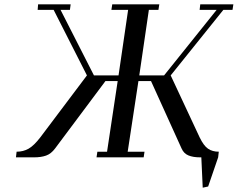

<svg xmlns="http://www.w3.org/2000/svg" viewBox="-20 -722 1091 881"><path d="M53.2 0 56.2 -25.9Q86.9 -25.9 111.3 -39.8Q135.7 -53.7 165 -91.8L378.9 -376L226.1 -676.8H152.8L154.8 -702.1H304.2L300.8 -676.8H257.8L411.1 -376H523.9L567.9 -676.8H491.2L495.1 -702.1H710.9L707 -676.8H663.1L619.1 -376H732.9L974.1 -676.8H896L898.9 -702.1H1050.8L1046.9 -676.8H1004.9L763.2 -376L896 -91.8Q914.6 -53.2 934.6 -39.6Q954.6 -25.9 983.9 -25.9L981 0L935.1 133.8L910.2 139.2L903.8 0H897.9Q866.2 0 844.7 -8.8Q823.2 -17.6 813 -41L672.9 -350.1H615.2L565.9 -25.9H643.1L639.2 0H422.9L426.8 -25.9H471.2L520 -350.1H463.9L232.9 -41Q214.4 -16.1 191.4 -8.1Q168.5 0 136.2 0Z"/></svg>

Font: Dehuti Alt
Style: Bold-Italic
Weight: 700
Version: Version 1.2